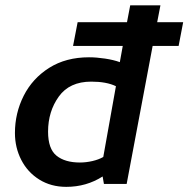

<svg xmlns="http://www.w3.org/2000/svg" viewBox="-20 -708 725 739"><path d="M567.5 -531.2 467.5 0H380L375 -28.8Q312.5 11.2 235 11.2Q176.2 11.2 131.2 -16.9Q86.2 -45 61.9 -92.5Q37.5 -140 37.5 -196.2Q37.5 -272.5 71.2 -339.4Q105 -406.2 169.4 -446.9Q233.8 -487.5 322.5 -487.5Q351.2 -487.5 384.4 -482.5Q417.5 -477.5 441.2 -468.8L452.5 -531.2H261.2L278.8 -622.5H468.8L481.2 -687.5H597.5L585 -622.5H685L667.5 -531.2ZM331.2 -393.8Q247.5 -393.8 206.2 -336.2Q165 -278.8 165 -201.2Q165 -135 197.5 -108.8Q230 -82.5 287.5 -82.5Q311.2 -82.5 335.6 -88.1Q360 -93.8 377.5 -103.8L426.2 -376.2Q390 -393.8 331.2 -393.8Z"/></svg>

Font: Cambay
Style: Bold Italic
Weight: 700
Italic angle: -11°
Designer: Pooja Saxena
Foundry: Pooja Saxena
Version: Version 1.006;PS 001.006;hotconv 1.0.70;makeotf.lib2.5.58329